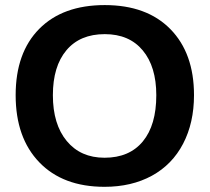

<svg xmlns="http://www.w3.org/2000/svg" viewBox="-20 -718 818 748"><path d="M735.8 -347.2Q735.8 -239.7 693.4 -158.2Q650.9 -76.7 571.8 -33.4Q492.7 9.8 387.2 9.8Q225.1 9.8 133.1 -85.7Q41 -181.2 41 -347.2Q41 -512.7 132.8 -605.5Q224.6 -698.2 388.2 -698.2Q551.8 -698.2 643.8 -604.5Q735.8 -510.7 735.8 -347.2ZM588.9 -347.2Q588.9 -458.5 536.1 -521.7Q483.4 -585 388.2 -585Q291.5 -585 238.8 -522.2Q186 -459.5 186 -347.2Q186 -233.9 240 -168.7Q293.9 -103.5 387.2 -103.5Q483.9 -103.5 536.4 -167Q588.9 -230.5 588.9 -347.2Z"/></svg>

Font: Arial
Style: Bold
Weight: 700
Designer: Steve Matteson
Foundry: Ascender Corporation
Version: Version 2.00.3